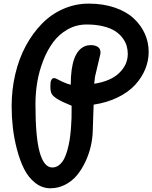

<svg xmlns="http://www.w3.org/2000/svg" viewBox="-20 -910 837 1055"><path d="M467.8 -890.1Q546.9 -890.1 610.8 -868.2Q674.8 -846.2 714.8 -808.8Q754.9 -771.5 775.9 -724.4Q796.9 -677.2 796.9 -625Q796.9 -576.2 778.1 -530Q759.3 -483.9 722.9 -444.1Q686.5 -404.3 627.7 -375.2Q568.8 -346.2 494.6 -335Q492.7 -283.7 492.2 -269.5Q489.7 -212.4 489.7 -191.9Q488.8 -149.9 478.8 -106.4Q468.8 -63 449.2 -21.2Q429.7 20.5 403.1 52.7Q376.5 85 338.4 104.7Q300.3 124.5 256.8 124.5Q210.9 124.5 173.3 94.7Q135.7 64.9 112.3 18.1Q88.9 -28.8 73 -89.8Q57.1 -150.9 50.5 -209.7Q43.9 -268.6 43.9 -325.7Q43.9 -417.5 64 -502.7Q84 -587.9 121.8 -658Q159.7 -728 210.9 -780.3Q262.2 -832.5 328.4 -861.3Q394.5 -890.1 467.8 -890.1ZM174.8 -338.4Q174.8 -158.7 197.3 -76.2Q220.7 10.3 267.6 10.3Q288.1 10.3 304.7 -2.9Q321.3 -16.1 332 -36.6Q342.8 -57.1 350.8 -86.7Q358.9 -116.2 363 -143.8Q367.2 -171.4 369.9 -204.8Q372.6 -238.3 373 -260.3Q373.5 -282.2 373.5 -306.2V-329.1Q319.8 -350.6 294.9 -366.2Q270 -381.8 263.4 -395.5Q256.8 -409.2 256.8 -433.6Q256.8 -448.2 257.8 -457Q258.8 -465.8 263.7 -473.4Q268.6 -481 277.8 -481Q283.7 -481 297.4 -473.6Q323.2 -459.5 349.1 -450.2Q360.8 -446.3 368.7 -444.3Q368.7 -623.5 445.8 -655.8Q460.9 -662.1 479.5 -662.1Q501 -662.1 516.6 -652.8Q532.2 -643.6 532.2 -621.6Q532.2 -619.1 532 -616.9Q531.7 -614.7 531.7 -613.8L502 -488.3L497.6 -449.7Q588.4 -463.9 635.3 -509.3Q682.1 -554.7 682.1 -613.8Q682.1 -636.7 675.8 -658.4Q669.4 -680.2 653.1 -701.9Q636.7 -723.6 612.1 -739.5Q587.4 -755.4 547.4 -765.4Q507.3 -775.4 456.5 -775.4Q399.4 -775.4 351.8 -748.5Q304.2 -721.7 272 -678Q239.7 -634.3 217.3 -576.7Q194.8 -519 184.8 -459Q174.8 -398.9 174.8 -338.4Z"/></svg>

Font: iCiel Pacifico
Style: Regular
Weight: 400
Designer: Vernon Adams
Foundry: Vernon Adams
Version: Version 1.00 September 26, 2014, initial release